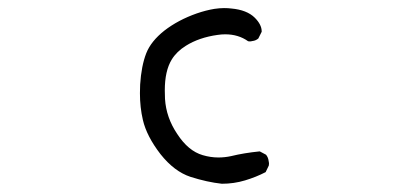

<svg xmlns="http://www.w3.org/2000/svg" viewBox="-20 -457 1040 475"><path d="M627.4 -379.4Q627.4 -396 610.4 -413.1Q590.8 -432.6 551.8 -436Q544.4 -437 534.2 -437Q523.9 -437 510.7 -435.1Q489.3 -431.6 466.8 -423.8Q420.9 -407.7 386.7 -381.3Q353.5 -355 341.8 -325.2Q329.6 -293.9 326.7 -247.6Q326.2 -236.8 326.2 -226.1Q326.2 -191.4 333.5 -160.2Q342.8 -120.1 377 -75.7Q411.1 -32.7 451.2 -19.5Q492.7 -6.3 528.8 -2.4Q558.6 -2.4 586.2 -10.7Q613.8 -19 637.2 -31.2L645 -47.4Q645.5 -49.3 645.5 -52Q645.5 -54.7 644.5 -59.1Q643.6 -67.4 638.2 -74.2L622.6 -82.5Q583.5 -78.6 551.8 -70.8Q536.1 -67.4 520.5 -67.4Q501 -67.4 481.4 -73.2Q445.8 -83.5 418.5 -125.5Q391.1 -166 388.2 -212.4Q387.7 -222.7 387.7 -233.4Q387.7 -281.7 404.8 -309.6Q417 -329.6 439.9 -343.8Q472.7 -364.3 518.1 -370.6Q527.8 -372.1 537.1 -372.1Q569.8 -372.1 593.8 -355Q595.2 -354.5 597.9 -354.5Q600.6 -354.5 604.5 -355.5Q612.8 -356.4 619.1 -361.8L627.4 -378.4Q627.4 -378.9 627.4 -379.4Z"/></svg>

Font: NaikaiFont
Style: Light
Weight: 300
Version: Version 1.89